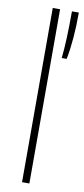

<svg xmlns="http://www.w3.org/2000/svg" viewBox="-92 -842 384 877"><g transform="rotate(10 100.0 -404.0)"><path d="M78.5 0V-808H112.5V0ZM167.5 -808H199.5Q199.5 -681.5 181.5 -590H158.5Q167.5 -669 167.5 -808Z"/></g></svg>

Font: Encode Sans Semi Condensed Thin
Style: Regular
Weight: 250
Width: 4
Designer: Multiple Designers
Foundry: Impallari Type
Version: Version 2.000